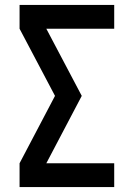

<svg xmlns="http://www.w3.org/2000/svg" viewBox="-20 -755 540 775"><path d="M59 0V-96L202 -368L59 -639V-735H441V-639H167L310 -368L167 -96H441V0Z"/></svg>

Font: Iosevka Fixed
Style: Bold
Weight: 700
Monospace: yes
Designer: Belleve Invis
Foundry: Belleve Invis
Version: Version 32.3.0